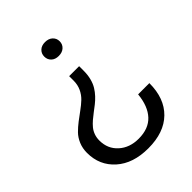

<svg xmlns="http://www.w3.org/2000/svg" viewBox="-209 -629 943 943"><g transform="rotate(-45 262.5 -158.0)"><path d="M262.2 206.1Q157.2 206.1 95.2 150.9Q33.2 95.7 33.2 8.8Q33.2 -22.9 44.4 -49.6Q55.7 -76.2 73.7 -94.5Q91.8 -112.8 113.5 -129.4Q135.3 -146 157.2 -161.9Q179.2 -177.7 197.3 -194.8Q215.3 -211.9 226.6 -235.8Q237.8 -259.8 237.8 -288.1V-319.8H307.1V-288.1Q307.1 -259.3 300.8 -234.9Q294.4 -210.4 283.4 -192.6Q272.5 -174.8 258.3 -159.7Q244.1 -144.5 228.5 -132.3Q212.9 -120.1 197.5 -108.6Q182.1 -97.2 168 -85Q153.8 -72.8 142.8 -59.6Q131.8 -46.4 125.5 -29.1Q119.1 -11.7 119.1 8.8Q119.1 66.4 159.4 102.8Q199.7 139.2 262.2 139.2Q331.5 139.2 369.1 98.9Q406.7 58.6 414.1 -17.1H492.2Q492.2 88.4 432.1 147.2Q372.1 206.1 262.2 206.1ZM272 -425.8Q247.6 -425.8 233.4 -439.5Q219.2 -453.1 219.2 -474.1Q219.2 -494.6 233.4 -508.3Q247.6 -522 272 -522Q296.9 -522 311.5 -508.3Q326.2 -494.6 326.2 -474.1Q326.2 -453.1 311.5 -439.5Q296.9 -425.8 272 -425.8Z"/></g></svg>

Font: Creato Display
Style: Regular
Weight: 400
Version: Version 1.000